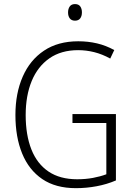

<svg xmlns="http://www.w3.org/2000/svg" viewBox="-20 -931 666 960"><path d="M342.3 -360.8H559.6V-28.8Q514.2 -9.3 463.1 0.2Q412.1 9.8 359.4 9.8Q258.3 9.8 191.4 -35.6Q124.5 -81.1 90.8 -163.3Q57.1 -245.6 57.1 -356Q57.1 -464.4 93.5 -547.6Q129.9 -630.9 200 -677.7Q270 -724.6 371.1 -724.6Q420.4 -724.6 465.1 -714.1Q509.8 -703.6 551.3 -680.7L531.2 -638.2Q491.2 -660.2 451.2 -670.2Q411.1 -680.2 370.6 -680.2Q285.6 -680.2 227.1 -639.4Q168.5 -598.6 138.4 -525.6Q108.4 -452.6 108.4 -356Q108.4 -255.9 137 -183.8Q165.5 -111.8 222.7 -73.2Q279.8 -34.7 365.7 -34.7Q408.2 -34.7 444.8 -41.5Q481.4 -48.3 511.7 -59.6V-315.9H342.3ZM355 -910.6Q373 -910.6 381.3 -898.9Q389.6 -887.2 389.6 -869.1Q389.6 -850.1 380.9 -838.9Q372.1 -827.6 355 -827.6Q337.9 -827.6 329.1 -838.9Q320.3 -850.1 320.3 -868.7Q320.3 -887.2 328.9 -898.9Q337.4 -910.6 355 -910.6Z"/></svg>

Font: Open Sans SemiCondensed Light
Style: Regular
Weight: 300
Width: 4
Designer: Monotype Design Team
Foundry: Monotype Imaging Inc.
Version: Version 3.000